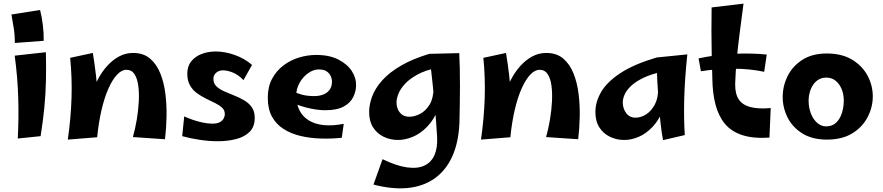

<svg xmlns="http://www.w3.org/2000/svg" viewBox="-20 -758 4870 1059"><path d="M62 -521Q62 -564 56 -601.5Q50 -639 43 -678L201 -703Q211 -665 216.5 -618.5Q222 -572 221 -533ZM204 -7 78 6Q84 -106 80.5 -220.5Q77 -335 61 -451L233 -470Q235 -389 233.5 -316.5Q232 -244 225 -169.5Q218 -95 204 -7Z M890 10 713 -2Q726 -48 734.5 -99Q743 -150 745.5 -198.5Q748 -247 742.5 -286.5Q737 -326 721.5 -349.5Q706 -373 677 -373Q651 -373 625.5 -346Q600 -319 578 -269.5Q556 -220 540 -151.5Q524 -83 516 -1L467 -133Q469 -178 482 -224.5Q495 -271 517 -314.5Q539 -358 569 -392Q599 -426 635.5 -446Q672 -466 714 -466Q771 -466 807.5 -435Q844 -404 864.5 -352.5Q885 -301 892.5 -238.5Q900 -176 898.5 -111.5Q897 -47 890 10ZM516 -1 354 12Q371 -107 374.5 -218Q378 -329 367 -439L492 -466Q503 -399 509.5 -341.5Q516 -284 518.5 -230.5Q521 -177 520 -121Q519 -65 516 -1Z M1182 21Q1132 21 1080 13Q1028 5 985 -7L996 -116Q1018 -106 1044 -97Q1070 -88 1098 -82Q1126 -76 1152 -76Q1176 -76 1191 -83.5Q1206 -91 1213 -103.5Q1220 -116 1220 -129Q1220 -150 1205 -164Q1190 -178 1166.5 -189.5Q1143 -201 1116.5 -214Q1090 -227 1066.5 -244Q1043 -261 1028 -287Q1013 -313 1013 -351Q1013 -393 1035 -420Q1057 -447 1092.5 -460.5Q1128 -474 1170 -474Q1221 -474 1275.5 -454.5Q1330 -435 1370 -400L1323 -316Q1294 -346 1264 -358Q1234 -370 1210 -370Q1188 -370 1172.5 -357Q1157 -344 1157 -323Q1157 -298 1173.5 -282Q1190 -266 1216 -254.5Q1242 -243 1271 -231.5Q1300 -220 1326 -205Q1352 -190 1368.5 -167Q1385 -144 1385 -108Q1385 -59 1357 -31Q1329 -3 1282.5 9Q1236 21 1182 21Z M1865 2Q1806 8 1747 6Q1688 4 1636 -8.5Q1584 -21 1543.5 -47Q1503 -73 1480 -115Q1457 -157 1457 -219Q1457 -279 1480.5 -323Q1504 -367 1542.5 -396.5Q1581 -426 1628.5 -440.5Q1676 -455 1724 -455Q1797 -455 1846.5 -429.5Q1896 -404 1920.5 -366Q1945 -328 1944 -288Q1944 -255 1928.5 -223Q1913 -191 1876 -170.5Q1839 -150 1773 -150Q1750 -150 1722.5 -154Q1695 -158 1666.5 -165.5Q1638 -173 1612 -183.5Q1586 -194 1568 -207L1594 -256Q1615 -244 1644.5 -236Q1674 -228 1714 -228Q1742 -228 1764 -237Q1786 -246 1798.5 -263.5Q1811 -281 1811 -307Q1811 -323 1804 -338.5Q1797 -354 1781.5 -364.5Q1766 -375 1738 -375Q1708 -375 1679 -354Q1650 -333 1632 -300.5Q1614 -268 1614 -232Q1614 -185 1631.5 -150Q1649 -115 1683 -94Q1717 -73 1765.5 -68Q1814 -63 1876 -75Z M2040 260 2090 120Q2169 158 2227 165.5Q2285 173 2322.5 154.5Q2360 136 2377 96Q2394 56 2391 -2Q2388 -46 2385 -90.5Q2382 -135 2377 -187.5Q2372 -240 2365 -306.5Q2358 -373 2348 -461L2513 -465Q2515 -430 2516 -383Q2517 -336 2517 -283.5Q2517 -231 2516 -178.5Q2515 -126 2514 -79Q2509 31 2473 108Q2437 185 2374.5 228Q2312 271 2227.5 279Q2143 287 2040 260ZM2175 14Q2133 14 2096.5 -3.5Q2060 -21 2038 -55Q2016 -89 2016 -140Q2016 -182 2033 -227Q2050 -272 2088.5 -315Q2127 -358 2191 -395.5Q2255 -433 2348 -461L2396 -385Q2326 -371 2281 -346Q2236 -321 2211 -292.5Q2186 -264 2176.5 -238Q2167 -212 2167 -194Q2167 -159 2186 -136.5Q2205 -114 2237 -114Q2267 -114 2298 -130.5Q2329 -147 2350 -182Q2371 -217 2371 -271L2429 -309Q2424 -220 2398.5 -158.5Q2373 -97 2336 -59Q2299 -21 2257 -3.5Q2215 14 2175 14Z M3169 10 2992 -2Q3005 -48 3013.5 -99Q3022 -150 3024.5 -198.5Q3027 -247 3021.5 -286.5Q3016 -326 3000.5 -349.5Q2985 -373 2956 -373Q2930 -373 2904.5 -346Q2879 -319 2857 -269.5Q2835 -220 2819 -151.5Q2803 -83 2795 -1L2746 -133Q2748 -178 2761 -224.5Q2774 -271 2796 -314.5Q2818 -358 2848 -392Q2878 -426 2914.5 -446Q2951 -466 2993 -466Q3050 -466 3086.5 -435Q3123 -404 3143.5 -352.5Q3164 -301 3171.5 -238.5Q3179 -176 3177.5 -111.5Q3176 -47 3169 10ZM2795 -1 2633 12Q2650 -107 2653.5 -218Q2657 -329 2646 -439L2771 -466Q2782 -399 2788.5 -341.5Q2795 -284 2797.5 -230.5Q2800 -177 2799 -121Q2798 -65 2795 -1Z M3423 14Q3381 14 3344.5 -3.5Q3308 -21 3286 -55Q3264 -89 3264 -140Q3264 -197 3296.5 -252Q3329 -307 3403 -355.5Q3477 -404 3602 -441L3645 -365Q3575 -351 3529.5 -329Q3484 -307 3459 -282.5Q3434 -258 3424.5 -235Q3415 -212 3415 -194Q3415 -159 3434 -134Q3453 -109 3485 -109Q3515 -109 3543.5 -127Q3572 -145 3591.5 -181Q3611 -217 3610 -271L3669 -309Q3663 -220 3639.5 -158.5Q3616 -97 3580 -59Q3544 -21 3503.5 -3.5Q3463 14 3423 14ZM3637 15Q3629 -26 3623 -82.5Q3617 -139 3612.5 -198Q3608 -257 3605.5 -310Q3603 -363 3602 -398.5Q3601 -434 3602 -441L3771 -458Q3757 -323 3754 -216Q3751 -109 3757 -13Z M4224 1Q4134 7 4073.5 -13Q4013 -33 3978 -75.5Q3943 -118 3926.5 -181Q3910 -244 3909 -324Q3907 -390 3905.5 -456Q3904 -522 3904 -587.5Q3904 -653 3905 -717L4081 -738Q4070 -654 4060 -577.5Q4050 -501 4043.5 -431Q4037 -361 4035 -296Q4034 -241 4054.5 -210Q4075 -179 4119 -167.5Q4163 -156 4231 -162ZM4195 -362Q4115 -379 4024.5 -379Q3934 -379 3846 -365L3833 -436Q3926 -456 4025.5 -461Q4125 -466 4209 -457Z M4541 12Q4460 12 4405.5 -22Q4351 -56 4324 -110Q4297 -164 4297 -223Q4297 -283 4324 -338Q4351 -393 4405.5 -428Q4460 -463 4540 -463Q4624 -463 4680.5 -428.5Q4737 -394 4765.5 -340Q4794 -286 4794 -226Q4794 -167 4765.5 -112Q4737 -57 4681 -22.5Q4625 12 4541 12ZM4537 -61Q4571 -61 4592.5 -82Q4614 -103 4624 -136Q4634 -169 4634 -204Q4634 -236 4623 -264.5Q4612 -293 4590.5 -311.5Q4569 -330 4537 -330Q4506 -330 4484 -311.5Q4462 -293 4451 -263.5Q4440 -234 4440 -202Q4440 -165 4452.5 -132.5Q4465 -100 4487 -80.5Q4509 -61 4537 -61Z"/></svg>

Font: Marhey Light Medium
Style: Regular
Weight: 500
Version: Version 1.000